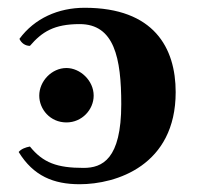

<svg xmlns="http://www.w3.org/2000/svg" viewBox="-20 -464 510 494"><path d="M195 -32C127 -32 91 -45 57 -87C46 -85 35 -81 28 -73C66 -11 118 10 185 10C279 10 432 -38 432 -227C432 -341 376 -444 198 -444C130 -444 69 -417 30 -364C35 -353 45 -346 57 -346C88 -382 119 -402 185 -402C274 -402 292 -315 292 -196C292 -54 243 -32 195 -32ZM151 -149C191 -149 221 -182 221 -218C221 -257 186 -289 151 -289C113 -289 81 -255 81 -218C81 -183 109 -149 151 -149Z"/></svg>

Font: Libertinus Sans
Style: Bold
Weight: 700
Designer: Philipp H. Poll, Khaled Hosny
Foundry: Caleb Maclennan
Version: Version 7.050;RELEASE